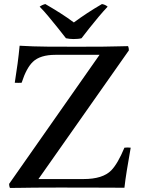

<svg xmlns="http://www.w3.org/2000/svg" viewBox="-20 -928 696 949"><path d="M617 -679 170 -43H393Q488 -43 530 -86Q562 -119 595 -198Q611 -200 626 -198Q615 -136 607 -86.5Q599 -37 595 0Q580 0 502.5 -0.5Q425 -1 276 -1Q197 -1 151 -0.5Q105 0 78 0.5Q51 1 29 1Q25 -8 25 -19L472 -657H254Q178 -657 142 -622Q110 -591 87 -519Q71 -518 53 -519Q61 -569 67 -614Q73 -659 77 -702Q142 -698 212.5 -697.5Q283 -697 362 -697Q443 -697 491.5 -697.5Q540 -698 568 -699Q596 -700 613 -700Q615 -696 616 -690.5Q617 -685 617 -679ZM345 -817Q376 -840 411 -863Q446 -886 484 -908Q501 -905 512 -895Q492 -874 468 -845.5Q444 -817 421.5 -788.5Q399 -760 383 -739Q376 -737 365.5 -736Q355 -735 344 -735Q335 -735 324.5 -736Q314 -737 306 -739Q290 -760 267 -788.5Q244 -817 220.5 -845.5Q197 -874 176 -895Q188 -904 204 -908Q242 -886 277.5 -863.5Q313 -841 345 -817Z"/></svg>

Font: Tiro Bangla
Style: Regular
Weight: 400
Designer: Bangla: John Hudson & Fiona Ross. Latin: John Hudson.
Foundry: Tiro Typeworks Ltd.
Version: Version 1.60